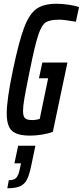

<svg xmlns="http://www.w3.org/2000/svg" viewBox="-20 -716 442 1025"><path d="M16 -110Q16 -185 49 -342Q81 -495 108.5 -568Q136 -641 174.5 -668.5Q213 -696 282 -696Q310 -696 345 -691Q380 -686 402 -678L385 -600Q363 -604 336.5 -607.5Q310 -611 298 -611Q248 -611 225.5 -597.5Q203 -584 185 -531Q167 -478 140 -344L135 -320Q117 -231 110 -189.5Q103 -148 103 -124Q103 -94 114 -84.5Q125 -75 152 -75Q165 -75 177 -77.5Q189 -80 192 -81L237 -298H188L206 -382H340L262 -12Q238 -3 204.5 2.5Q171 8 141 8Q73 8 44.5 -17Q16 -42 16 -110ZM86 185 92 156H57L77 62H169L147 167Q137 217 124 242.5Q111 268 87 278.5Q63 289 19 289L27 246Q55 246 67 233Q79 220 86 185Z"/></svg>

Font: Saira Ultra Condensed SemiBold
Style: Italic
Weight: 600
Width: 1
Italic angle: -12°
Designer: Hector Gatti with collaboration of the Omnibus-Type team
Foundry: Omnibus-Type
Version: Version 1.001; ttfautohint (v1.8)